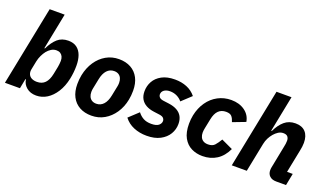

<svg xmlns="http://www.w3.org/2000/svg" viewBox="-73 -1205 2849 1683"><g transform="rotate(20 1352.0 -364.0)"><path d="M14 0 162 -740H302L235 -403H241Q272 -467 311.5 -502Q351 -537 412 -537Q461 -537 492 -513.5Q523 -490 537.5 -449Q552 -408 552 -355Q552 -321 548.5 -289.5Q545 -258 539 -229Q523 -154 488.5 -100Q454 -46 408 -17Q362 12 308 12Q253 12 217.5 -18Q182 -48 177 -91H172L154 0ZM274 -103Q321 -103 349 -132Q377 -161 389 -220L403 -290Q405 -301 407 -318Q409 -335 409 -347Q409 -371 401 -387.5Q393 -404 378.5 -413Q364 -422 343 -422Q316 -422 294 -408Q272 -394 256 -374Q240 -354 227 -326.5Q214 -299 208 -270L192 -190Q187 -164 195.5 -144Q204 -124 224.5 -113.5Q245 -103 274 -103Z M823 12Q759 12 712 -14Q665 -40 639.5 -89Q614 -138 614 -207Q614 -230 616 -251Q618 -272 622 -292Q637 -365 674 -420Q711 -475 765 -506Q819 -537 885 -537Q949 -537 996 -511Q1043 -485 1068.5 -436Q1094 -387 1094 -318Q1094 -296 1092 -274.5Q1090 -253 1086 -233Q1072 -161 1034.5 -105.5Q997 -50 943 -19Q889 12 823 12ZM828 -101Q868 -101 895 -130.5Q922 -160 933 -216L952 -310Q953 -315 954 -323Q955 -331 955 -341Q955 -366 946.5 -384.5Q938 -403 921.5 -413.5Q905 -424 880 -424Q840 -424 813 -394.5Q786 -365 775 -309L756 -215Q755 -211 754 -202.5Q753 -194 753 -184Q753 -159 761.5 -140.5Q770 -122 787 -111.5Q804 -101 828 -101Z M1338 12Q1272 12 1217 -11Q1162 -34 1127 -80L1215 -162Q1237 -133 1267 -116.5Q1297 -100 1341 -100Q1390 -100 1410.5 -118Q1431 -136 1431 -158Q1431 -173 1420.5 -185Q1410 -197 1382 -201L1329 -208Q1284 -214 1253 -231.5Q1222 -249 1205.5 -278Q1189 -307 1189 -349Q1189 -399 1212.5 -441.5Q1236 -484 1284.5 -510.5Q1333 -537 1407 -537Q1468 -537 1518 -516.5Q1568 -496 1602 -454L1514 -372Q1495 -396 1465.5 -410.5Q1436 -425 1401 -425Q1366 -425 1345.5 -409.5Q1325 -394 1325 -370Q1325 -355 1335.5 -343Q1346 -331 1374 -327L1427 -320Q1472 -314 1503.5 -296.5Q1535 -279 1551 -250Q1567 -221 1567 -180Q1567 -129 1541 -85.5Q1515 -42 1464 -15Q1413 12 1338 12Z M1859 12Q1802 12 1755.5 -11Q1709 -34 1681 -84Q1653 -134 1653 -215Q1653 -236 1655 -256.5Q1657 -277 1661 -296Q1676 -368 1714 -422.5Q1752 -477 1808.5 -507Q1865 -537 1932 -537Q2007 -537 2058.5 -500Q2110 -463 2120 -401L2002 -356Q1993 -387 1977.5 -405.5Q1962 -424 1924 -424Q1880 -424 1853 -397Q1826 -370 1815 -314L1797 -225Q1795 -215 1793.5 -204.5Q1792 -194 1792 -183Q1792 -159 1800.5 -140.5Q1809 -122 1826.5 -111.5Q1844 -101 1871 -101Q1912 -101 1932.5 -124Q1953 -147 1975 -184L2082 -134Q2048 -61 1991 -24.5Q1934 12 1859 12Z M2130 0 2278 -740H2418L2351 -403H2357Q2387 -466 2428.5 -501.5Q2470 -537 2531 -537Q2592 -537 2624.5 -501.5Q2657 -466 2657 -401Q2657 -382 2654.5 -364.5Q2652 -347 2648 -327L2605 -112H2658L2636 0H2545Q2505 0 2483 -20.5Q2461 -41 2461 -76Q2461 -85 2462 -92.5Q2463 -100 2464 -104L2505 -312Q2508 -326 2510 -339.5Q2512 -353 2512 -368Q2512 -391 2500 -405.5Q2488 -420 2459 -420Q2434 -420 2412.5 -406Q2391 -392 2374 -372Q2356 -351 2343 -325.5Q2330 -300 2324 -270L2270 0Z"/></g></svg>

Font: IBM Plex Sans Var
Style: Italic
Weight: 400
Italic angle: -11.31°
Designer: Mike Abbink, Paul van der Laan, Pieter van Rosmalen
Foundry: Bold Monday
Version: Version 1.001